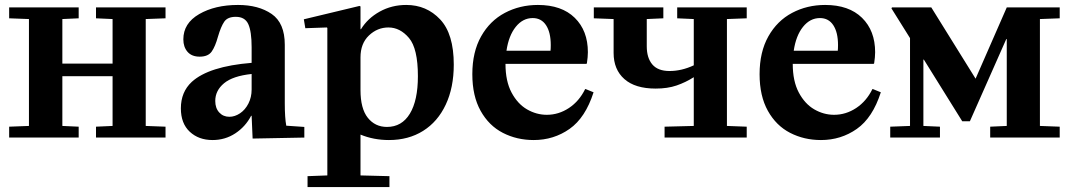

<svg xmlns="http://www.w3.org/2000/svg" viewBox="-20 -556 4321 776"><path d="M97 -47V-479L17 -482V-526H298V-482L232 -479V-299H435V-479L368 -482V-526H649V-482L569 -479V-47L649 -44V0H368V-44L435 -47V-248H232V-47L298 -44V0H17V-44Z M755 -225Q824 -288 997 -302V-365Q997 -429 983.5 -458.5Q970 -488 933 -488Q900 -488 886.5 -468.5Q873 -449 861 -408Q850 -368 835.5 -347.5Q821 -327 787 -327Q755 -327 738 -346.5Q721 -366 721 -397Q721 -462 785 -499Q849 -536 942 -536Q1025 -536 1078 -499.5Q1131 -463 1131 -375V-139Q1131 -80 1137 -48L1210 -43V0L1001 4L997 -88H995Q972 -44 931 -17Q890 10 839 10Q783 10 747 -23.5Q711 -57 711 -118Q711 -184 755 -225ZM907 -84Q929 -84 950 -98Q971 -112 984 -137.5Q997 -163 997 -194V-257Q921 -249 885.5 -219.5Q850 -190 850 -148Q850 -119 866 -101.5Q882 -84 907 -84Z M1433 -532 1437 -530V-438H1439Q1466 -482 1514.5 -509Q1563 -536 1622 -536Q1704 -536 1759 -477.5Q1814 -419 1814 -295Q1814 -202 1781.5 -133Q1749 -64 1690 -27Q1631 10 1552 10Q1490 10 1437 -12V153L1554 156V200H1223V156L1303 153V-443L1301 -445L1214 -442L1208 -478ZM1544 -43Q1604 -43 1636.5 -96.5Q1669 -150 1669 -248Q1669 -360 1633 -402.5Q1597 -445 1550 -445Q1505 -445 1471 -412.5Q1437 -380 1437 -324V-192Q1437 -117 1466.5 -80Q1496 -43 1544 -43Z M2154 -536Q2250 -536 2303 -484Q2356 -432 2356 -345Q2356 -326 2352 -300L2350 -298H2023Q2023 -228 2047.5 -182Q2072 -136 2110 -114Q2148 -92 2190 -92Q2238 -92 2279.5 -119.5Q2321 -147 2345 -196H2347L2379 -183Q2346 -80 2282 -35Q2218 10 2137 10Q2069 10 2012.5 -19Q1956 -48 1922.5 -108Q1889 -168 1889 -256Q1889 -346 1924.5 -409Q1960 -472 2020.5 -504Q2081 -536 2154 -536ZM2205 -351Q2206 -359 2206 -374Q2206 -425 2187 -454Q2168 -483 2133 -483Q2093 -483 2064.5 -447.5Q2036 -412 2027 -351Z M2918 -479V-47L2998 -44V0H2666V-44L2784 -47V-244Q2751 -223 2714.5 -210.5Q2678 -198 2630 -198Q2547 -198 2503.5 -236.5Q2460 -275 2460 -342V-479L2380 -482V-526H2661V-482L2594 -479V-369Q2594 -322 2616.5 -295.5Q2639 -269 2686 -269Q2735 -269 2784 -292V-479L2717 -482V-526H2998V-482Z M3315 -536Q3411 -536 3464 -484Q3517 -432 3517 -345Q3517 -326 3513 -300L3511 -298H3184Q3184 -228 3208.5 -182Q3233 -136 3271 -114Q3309 -92 3351 -92Q3399 -92 3440.5 -119.5Q3482 -147 3506 -196H3508L3540 -183Q3507 -80 3443 -35Q3379 10 3298 10Q3230 10 3173.5 -19Q3117 -48 3083.5 -108Q3050 -168 3050 -256Q3050 -346 3085.5 -409Q3121 -472 3181.5 -504Q3242 -536 3315 -536ZM3366 -351Q3367 -359 3367 -374Q3367 -425 3348 -454Q3329 -483 3294 -483Q3254 -483 3225.5 -447.5Q3197 -412 3188 -351Z M3578 -44 3658 -47V-402L3583 -522L3585 -526H3744L3923 -238L4049 -526H4263V-482L4183 -479V-47L4263 -44V0H3982V-44L4049 -47V-398H4047L3900 -66H3869L3714 -315H3712V-47L3779 -44V0H3578Z"/></svg>

Font: Minipax
Style: Bold
Weight: 600
Designer: Raphaël Ronot, Igor Stepanchenko (Cyrillic)
Foundry: steppetype
Version: Version 1.002